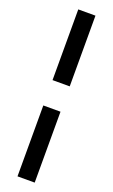

<svg xmlns="http://www.w3.org/2000/svg" viewBox="-180 -778 598 1018"><g transform="rotate(20 119.5 -269.0)"><path d="M71 -341V-740H168V-341ZM71 202V-198H168V202Z"/></g></svg>

Font: Lexend
Style: Regular
Weight: 400
Designer: Bonnie Shaver-Troup, Thomas Jockin
Foundry: Lexend
Version: Version 1.007; ttfautohint (v1.8.3)